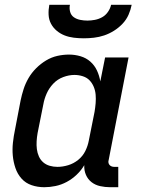

<svg xmlns="http://www.w3.org/2000/svg" viewBox="-20 -770 590 802"><path d="M165 12Q137 12 112 3.5Q87 -5 70 -24Q53 -43 44.5 -68Q36 -93 33.5 -119.5Q31 -146 34 -174Q37 -202 43 -230L66 -350Q71 -374 78.5 -397.5Q86 -421 99 -443.5Q112 -466 131 -485Q150 -504 172.5 -517.5Q195 -531 219.5 -536.5Q244 -542 268 -542Q293 -542 316.5 -535Q340 -528 357.5 -512.5Q375 -497 385 -475.5Q395 -454 399 -430L419 -530H517L434 -102Q432 -96 433 -90.5Q434 -85 437.5 -81Q441 -77 446 -75Q451 -73 457 -73H474V12H440Q419 12 398.5 7.5Q378 3 362.5 -9Q347 -21 339 -39.5Q331 -58 332 -80Q319 -58 300 -40Q281 -22 258.5 -10Q236 2 212 7Q188 12 165 12ZM220 -73Q242 -73 265 -80Q288 -87 307 -102.5Q326 -118 336.5 -139.5Q347 -161 351 -183L375 -303Q378 -321 379.5 -339Q381 -357 379.5 -374.5Q378 -392 371.5 -407.5Q365 -423 354 -434.5Q343 -446 326 -451.5Q309 -457 291 -457Q268 -457 244 -448Q220 -439 202.5 -420.5Q185 -402 175 -379.5Q165 -357 161 -334L137 -214Q134 -197 133 -180Q132 -163 134 -147Q136 -131 142.5 -116.5Q149 -102 160.5 -92Q172 -82 187.5 -77.5Q203 -73 220 -73ZM330 -610Q309 -610 288.5 -612.5Q268 -615 250 -622Q232 -629 217 -641.5Q202 -654 193 -671Q184 -688 183 -708.5Q182 -729 186 -750H272Q269 -735 273 -720.5Q277 -706 288.5 -698Q300 -690 315 -687Q330 -684 345 -684Q360 -684 376 -687Q392 -690 406.5 -698Q421 -706 431 -720.5Q441 -735 444 -750H530Q526 -729 517 -708.5Q508 -688 492 -671Q476 -654 456 -641.5Q436 -629 415 -622Q394 -615 372.5 -612.5Q351 -610 330 -610Z"/></svg>

Font: Lode Dark
Style: Bold Italic
Weight: 700
Italic angle: -11°
Monospace: yes
Designer: Belleve Invis
Foundry: Belleve Invis
Version: Version 29.2.0; ttfautohint (v1.8.3)